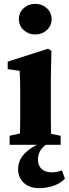

<svg xmlns="http://www.w3.org/2000/svg" viewBox="-20 -752 357 997"><path d="M30 0V-47L84 -59Q85 -95 85 -137Q85 -179 85 -210V-258Q85 -299 84.5 -326.5Q84 -354 82 -384L20 -393V-432L230 -499L247 -488L244 -343V-210Q244 -179 244 -136.5Q244 -94 245 -57L295 -47V0ZM163 -573Q128 -573 103 -595.5Q78 -618 78 -652Q78 -687 103 -709.5Q128 -732 163 -732Q198 -732 223 -709.5Q248 -687 248 -652Q248 -618 223 -595.5Q198 -573 163 -573ZM74 128Q74 81 106 47Q138 13 192 -9H233Q203 7 190 29Q177 51 177 77Q177 108 196.5 125.5Q216 143 248 143Q265 143 277.5 140Q290 137 302 133L317 176Q294 200 258.5 212.5Q223 225 185 225Q132 225 103 197Q74 169 74 128Z"/></svg>

Font: Source Serif Pro
Style: Bold
Weight: 700
Designer: Frank Grießhammer
Foundry: Adobe Systems Incorporated
Version: Version 3.001;hotconv 1.0.111;makeotfexe 2.5.65597